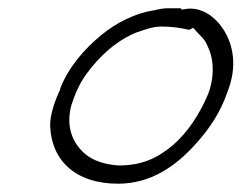

<svg xmlns="http://www.w3.org/2000/svg" viewBox="-20 -480 582 463"><path d="M125 -264C112 -237 100 -201 101 -176C104 -94 161 -37 265 -37C343 -37 404 -79 452 -133C485 -169 512 -210 528 -257C554 -322 541 -373 520 -407C514 -416 511 -421 500 -432C485 -447 458 -464 426 -458L418 -457L416 -460H383C374 -460 363 -458 351 -455H350C306 -448 260 -425 225 -396C182 -361 144 -316 125 -266ZM152 -226C161 -254 172 -279 188 -301C219 -344 261 -383 312 -403H313C328 -408 348 -416 369 -416C393 -416 416 -413 436 -408L446 -413L452 -406C461 -395 473 -388 480 -370C493 -345 499 -307 485 -262C483 -256 481 -251 481 -251L480 -249C462 -207 434 -162 397 -130C359 -98 321 -81 267 -81H266C234 -83 205 -92 185 -109C156 -134 138 -173 152 -226Z"/></svg>

Font: SolarCharger
Style: 152
Weight: 100
Designer: Mew Too
Foundry: Cannot Into Space Fonts/KineticPlasma Fonts
Version: Version 1.100